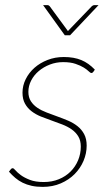

<svg xmlns="http://www.w3.org/2000/svg" viewBox="-20 -723 430 751"><path d="M15 0ZM345 -442Q342 -437.5 337.5 -437.5Q333.5 -437.5 326.8 -444.2Q320 -451 307.5 -458.8Q295 -466.5 275.5 -473.2Q256 -480 227 -480Q199.5 -480 175 -470.5Q150.5 -461 131.8 -445.2Q113 -429.5 102 -408.2Q91 -387 91 -364Q91 -342 100.8 -327Q110.5 -312 126.5 -301.2Q142.5 -290.5 163 -282.8Q183.5 -275 205 -267.2Q226.5 -259.5 247 -250.8Q267.5 -242 283.5 -229.2Q299.5 -216.5 309.2 -198.2Q319 -180 319 -153.5Q319 -123 306.8 -94Q294.5 -65 272 -42.2Q249.5 -19.5 217.8 -5.8Q186 8 147 8Q123 8 103.8 3.8Q84.5 -0.5 68.8 -8.2Q53 -16 40 -27Q27 -38 15 -51.5L21.5 -60Q25 -65 30 -65Q33.5 -65 40.8 -56.5Q48 -48 61.5 -38Q75 -28 96.8 -19.5Q118.5 -11 151 -11Q183.5 -11 210.2 -22Q237 -33 256 -52Q275 -71 285.5 -96.2Q296 -121.5 296 -149.5Q296 -173.5 286.2 -189.5Q276.5 -205.5 260.5 -216.8Q244.5 -228 224 -236Q203.5 -244 182 -251.5Q160.5 -259 140 -267.2Q119.5 -275.5 103.5 -287.8Q87.5 -300 77.8 -317.5Q68 -335 68 -360.5Q68 -388 80.5 -413.2Q93 -438.5 114.8 -457.8Q136.5 -477 166 -488.5Q195.5 -500 229.5 -500Q269.5 -500 298.2 -488Q327 -476 351 -450.5ZM254 -585H233.5L148.5 -703H165.5Q168.5 -703 171 -701.5Q173.5 -700 174.5 -698.5L242.5 -606L245.5 -601.5L250 -606L339 -698.5Q344 -703 348.5 -703H365.5Z"/></svg>

Font: Lato Thin
Style: Italic
Weight: 200
Italic angle: -7°
Designer: Lukasz Dziedzic
Foundry: tyPoland Lukasz Dziedzic
Version: Version 2.007; 2014-02-27